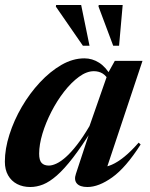

<svg xmlns="http://www.w3.org/2000/svg" viewBox="-20 -738 600 770"><path d="M284.5 -41 345 -225 353 -223.5Q308.5 -152 273 -106Q237.5 -60 208 -34.2Q178.5 -8.5 152.8 1.8Q127 12 101.5 12Q71.5 12 48.5 0Q25.5 -12 12.5 -34.8Q-0.5 -57.5 -0.5 -89.5Q-0.5 -141 17.8 -198.2Q36 -255.5 67.5 -309.5Q99 -363.5 140 -407.5Q181 -451.5 226.5 -477.8Q272 -504 318.5 -504Q350 -504 377.5 -486.5Q405 -469 426.5 -431L417.5 -412.5Q407 -433.5 391.8 -443Q376.5 -452.5 356.5 -452.5Q327.5 -452.5 296.8 -430Q266 -407.5 237.5 -371Q209 -334.5 186.2 -290.2Q163.5 -246 150.2 -202Q137 -158 137 -121.5Q137 -95 147 -84.5Q157 -74 176 -74Q189 -74 206 -81.8Q223 -89.5 243.8 -107.8Q264.5 -126 288.5 -156.8Q312.5 -187.5 339 -232.5L413 -444.5L440.5 -494H551.5L402.5 -47L389 -67.5Q407 -68 429.2 -77.8Q451.5 -87.5 478.2 -109Q505 -130.5 536 -166L544 -158.5Q484.5 -65.5 430.2 -26.8Q376 12 330.5 12Q300.5 12 288.2 -2.2Q276 -16.5 284.5 -41ZM339 -554.5H312.5L204 -711.5L205 -718H305.5ZM457.5 -554.5H434L375 -712L376 -718H472Z"/></svg>

Font: Newsreader 60pt SemiBold
Style: Italic
Weight: 600
Italic angle: -17°
Designer: Hugues Gentile
Foundry: Production Type
Version: Version 1.003